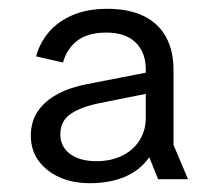

<svg xmlns="http://www.w3.org/2000/svg" viewBox="-20 -737 482 436"><path d="M319 -380Q298 -350 263.5 -335.5Q229 -321 184 -321Q145 -321 115 -334.5Q85 -348 67.5 -372Q50 -396 50 -429Q50 -461 66 -484.5Q82 -508 111 -523.5Q140 -539 178 -546L337 -577V-529L207 -503Q166 -495 141.5 -479Q117 -463 117 -432Q117 -404 139 -387.5Q161 -371 199 -371Q232 -371 257.5 -383.5Q283 -396 297 -418.5Q311 -441 311 -469V-580Q311 -618 288 -640.5Q265 -663 222 -663Q180 -663 156 -645Q132 -627 123 -595L62 -609Q70 -639 90.5 -663.5Q111 -688 144.5 -702.5Q178 -717 223 -717Q273 -717 306.5 -700.5Q340 -684 357 -653Q374 -622 374 -578V-408L407 -330H339Z"/></svg>

Font: TikTok Sans Light
Style: Regular
Weight: 300
Version: Version 4.000